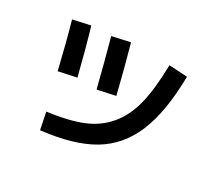

<svg xmlns="http://www.w3.org/2000/svg" viewBox="-155 -963 1310 1228"><g transform="rotate(30 500.0 -349.0)"><path d="M907 -726Q903 -465 837 -307Q771 -149 634 -67.5Q497 14 264 40L239 -83Q392 -103 489.5 -142.5Q587 -182 651 -258.5Q715 -335 742.5 -448Q770 -561 773 -734ZM87 -676 213 -704Q254 -566 303 -371L173 -343Q127 -536 87 -676ZM357 -709 487 -738Q530 -585 577 -394L447 -366Q403 -543 357 -709Z"/></g></svg>

Font: Mplus 1p Bold
Style: Bold
Weight: 700
Version: Version 1.061